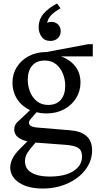

<svg xmlns="http://www.w3.org/2000/svg" viewBox="-20 -830 575 1107"><path d="M248 -176Q218 -176 191 -183L175 -165Q157 -145 152 -137.5Q147 -130 147 -123Q147 -110 159.5 -103Q172 -96 202 -94L383 -79Q511 -69 511 36Q511 98 472.5 148.5Q434 199 369 228Q304 257 226 257Q141 257 90 223Q39 189 39 135Q39 114 50.5 87.5Q62 61 96 27L138 -15Q62 -33 62 -83Q62 -109 80 -126Q98 -143 126 -169L153 -195Q106 -217 79 -258.5Q52 -300 52 -354Q52 -404 77 -443.5Q102 -483 146 -506.5Q190 -530 248 -530L487 -575H515V-505H331Q381 -488 412.5 -449.5Q444 -411 444 -354Q444 -305 419 -264.5Q394 -224 350 -200Q306 -176 248 -176ZM258 -225Q305 -225 330.5 -254.5Q356 -284 356 -336Q356 -372 342.5 -405.5Q329 -439 303 -460Q277 -481 238 -481Q191 -481 165.5 -451.5Q140 -422 140 -369Q140 -335 153 -301.5Q166 -268 192.5 -246.5Q219 -225 258 -225ZM124 99Q124 144 162.5 166Q201 188 265 188Q355 188 404 156Q453 124 453 72Q453 38 432 23.5Q411 9 358 5L185 -8Q154 27 139 49.5Q124 72 124 99ZM271 -594Q237 -594 220 -618Q203 -642 203 -672Q203 -718 230.5 -750.5Q258 -783 309 -810L329 -782Q294 -762 275.5 -743Q257 -724 252 -699Q263 -704 276 -704Q299 -704 314.5 -689Q330 -674 330 -650Q330 -626 313.5 -610Q297 -594 271 -594Z"/></svg>

Font: Hedvig Letters Serif 12pt
Style: Regular
Weight: 400
Designer: Alexander Örn & Tor Weibull
Foundry: Kanon Foundry
Version: Version 1.000; ttfautohint (v1.8.4.7-5d5b)